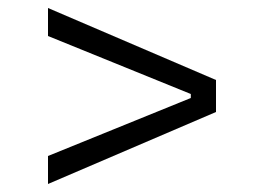

<svg xmlns="http://www.w3.org/2000/svg" viewBox="-20 -590 660 480"><path d="M100 -130V-200L457 -345V-355L100 -500V-570L520 -390V-310Z"/></svg>

Font: Space Grotesk Light
Style: Regular
Weight: 300
Designer: Florian Karsten
Foundry: Florian Karsten
Version: Version 2.000